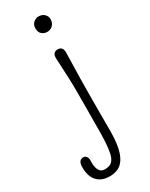

<svg xmlns="http://www.w3.org/2000/svg" viewBox="-280 -582 692 888"><g transform="rotate(-30 66.5 -138.0)"><path d="M130.9 -467.3Q119.6 -458.5 104 -458.5Q88.4 -458.5 76.4 -468.8Q64.5 -479 64.5 -499.5Q64.5 -520 77.4 -530.5Q90.3 -541 102.1 -541Q113.8 -541 121.1 -538.3Q128.4 -535.6 134.3 -530.3Q140.1 -524.9 143.8 -517.3Q147.5 -509.8 146.7 -498.8Q146 -487.8 141.6 -480Q137.2 -472.2 130.9 -467.3ZM131.8 -331.1Q127.4 -181.6 127.4 -72.3V85Q127.4 227.5 65.4 255.9Q45.4 264.6 23.4 264.6Q1.5 264.6 -14.6 259Q-30.8 253.4 -43 241.2Q-68.8 216.3 -68.8 165Q-68.8 126.5 -41.5 126.5Q-32.7 126.5 -26.1 134.8Q-19.5 143.1 -20.3 157.5Q-21 171.9 -19.5 183.8Q-18.1 195.8 -13.7 205.1Q-4.4 225.1 16.6 225.1Q37.6 225.1 49.6 217.8Q61.5 210.4 68.8 193.4Q81.5 164.1 83.5 76.7V59.1L84.5 -90.8V-156.7Q84.5 -197.3 83 -227.1Q81.5 -256.8 80.6 -277.6Q79.6 -298.3 78.1 -331.5Q76.7 -364.7 104.7 -364.7Q132.8 -364.7 131.8 -331.1Z"/></g></svg>

Font: Pompiere
Style: Regular
Weight: 400
Designer: Karolina Lach
Foundry: Sorkin Type Co.
Version: Version 1.002